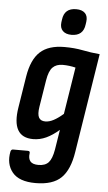

<svg xmlns="http://www.w3.org/2000/svg" viewBox="-60 -733 543 968"><g transform="rotate(5 212.0 -249.5)"><path d="M243.5 -499.7Q294.7 -499.7 336.5 -491.4Q378.3 -483 423.3 -479.1L343.7 21.9Q329.9 112.8 287.5 154.6Q245 196.4 157.3 196.4Q74 196.4 39.7 154.3Q5.5 112.3 17.9 49.2Q20.9 37.8 29.8 37.8H104.6Q117.1 37.8 115.1 49.2Q111.3 75.8 122.9 90Q134.4 104.1 164.3 104.1Q198.1 104.1 215.4 85.4Q232.6 66.8 240.7 19.5L256.9 -81.6Q224.1 -53 192.1 -38.1Q160.1 -23.3 126.1 -23.3Q69.9 -23.3 48.1 -61.9Q26.3 -100.5 38.7 -176.5L63.9 -334.6Q77.9 -421.1 120.4 -460.4Q163 -499.7 243.5 -499.7ZM179.6 -117.4Q199.6 -117.4 221.6 -129.1Q243.6 -140.7 269.9 -163.6L307.7 -401.2Q292.7 -405 275.7 -407.1Q258.8 -409.2 242.9 -409.2Q210 -409.2 191.7 -390.5Q173.3 -371.7 165.7 -324.6L143.7 -187.8Q137.9 -150.5 146.8 -134Q155.7 -117.4 179.6 -117.4ZM272.9 -563.9Q243.8 -563.9 228.6 -579.2Q213.5 -594.4 216.9 -622.4L218.9 -636.3Q226 -694.8 285.9 -694.8Q316 -694.8 330.9 -679.5Q345.7 -664.3 341.9 -636.3L339.9 -622.4Q332.7 -563.9 272.9 -563.9Z"/></g></svg>

Font: Sofia Sans Condensed
Style: Italic
Weight: 400
Italic angle: -9°
Designer: Botio Nikoltchev, Ani Petrova
Foundry: lettersoup
Version: Version 4.101